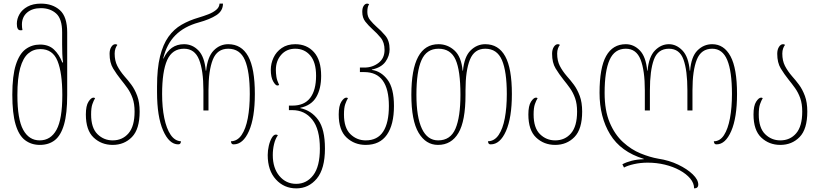

<svg xmlns="http://www.w3.org/2000/svg" viewBox="-20 -790 4525 1060"><path d="M200 10Q153 10 118.5 -16Q84 -42 66 -103Q48 -164 48 -267Q48 -372 67.5 -432.5Q87 -493 121.5 -518.5Q156 -544 201 -544Q249 -544 278 -516.5Q307 -489 324 -445H328Q325 -468 324 -493Q323 -518 323 -544V-612Q323 -686 290 -715.5Q257 -745 206 -745Q158 -745 129.5 -720.5Q101 -696 101 -654Q101 -639 104 -624Q102 -623 98 -623Q94 -623 92 -623Q73 -623 73 -659Q73 -686 87.5 -711.5Q102 -737 132 -753.5Q162 -770 206 -770Q270 -770 310.5 -734Q351 -698 351 -611V-265Q351 -163 333.5 -102.5Q316 -42 282.5 -16Q249 10 200 10ZM199 -15Q260 -15 292 -73.5Q324 -132 324 -265Q324 -388 297.5 -453.5Q271 -519 203 -519Q164 -519 135.5 -494.5Q107 -470 91.5 -414.5Q76 -359 76 -265Q76 -132 108 -73.5Q140 -15 199 -15Z M602 10Q540 10 497 -30.5Q454 -71 454 -158Q454 -206 468.5 -228.5Q483 -251 496 -251Q501 -251 505 -248Q497 -235 490 -215Q483 -195 483 -158Q483 -84 518 -49.5Q553 -15 602 -15Q656 -15 689.5 -54Q723 -93 723 -174Q723 -217 712 -248Q701 -279 683.5 -303.5Q666 -328 648 -350Q624 -380 604.5 -412Q585 -444 585 -493Q585 -516 594.5 -531Q604 -546 617 -546Q624 -546 628 -542Q622 -535 617.5 -522.5Q613 -510 613 -494Q613 -455 627.5 -426.5Q642 -398 667 -369Q686 -348 705 -322.5Q724 -297 737.5 -261Q751 -225 751 -174Q751 -77 708.5 -33.5Q666 10 602 10Z M964 7Q914 7 880.5 -69.5Q847 -146 847 -281V-313Q847 -412 863.5 -478.5Q880 -545 910 -587Q940 -629 982.5 -653.5Q1025 -678 1077 -693Q1104 -701 1130 -711Q1156 -721 1173.5 -735.5Q1191 -750 1192 -770H1211Q1211 -730 1175 -706.5Q1139 -683 1077 -666Q997 -644 948.5 -595.5Q900 -547 881 -467H883Q919 -546 996 -546Q1042 -546 1075.5 -511.5Q1109 -477 1116 -400H1118Q1126 -477 1160 -511.5Q1194 -546 1240 -546Q1313 -546 1350 -479.5Q1387 -413 1387 -271Q1387 -140 1354.5 -66.5Q1322 7 1270 7Q1261 7 1258 1Q1255 -5 1255 -10Q1291 -11 1314 -45Q1337 -79 1348 -137.5Q1359 -196 1359 -271Q1359 -396 1332 -458.5Q1305 -521 1240 -521Q1179 -521 1155 -461Q1131 -401 1131 -291V-180H1103V-291Q1103 -401 1079 -461Q1055 -521 996 -521Q931 -521 903 -458.5Q875 -396 875 -271Q875 -197 887 -138.5Q899 -80 922 -46Q945 -12 979 -10Q979 -3 975.5 2Q972 7 964 7Z M1616 250Q1548 250 1503 200.5Q1458 151 1458 66Q1458 41 1464 15Q1470 -11 1480.5 -29Q1491 -47 1503 -47Q1507 -47 1509.5 -46Q1512 -45 1514 -43Q1500 -24 1493 5.5Q1486 35 1486 66Q1486 138 1522.5 181.5Q1559 225 1615 225Q1673 225 1709.5 177Q1746 129 1746 30Q1746 -77 1704 -129.5Q1662 -182 1594 -182H1575V-207H1595Q1660 -207 1692.5 -249.5Q1725 -292 1725 -372Q1725 -446 1693 -483.5Q1661 -521 1610 -521Q1562 -521 1532.5 -487.5Q1503 -454 1503 -404Q1503 -386 1506 -366Q1509 -346 1521 -321Q1517 -318 1511 -318Q1501 -318 1488 -341Q1475 -364 1475 -405Q1475 -439 1490 -471.5Q1505 -504 1535.5 -525Q1566 -546 1610 -546Q1674 -546 1713.5 -502Q1753 -458 1753 -371Q1753 -300 1726 -254Q1699 -208 1638 -195V-193Q1699 -180 1736.5 -128.5Q1774 -77 1774 30Q1774 142 1729 196Q1684 250 1616 250Z M1999 10Q1937 10 1893.5 -30.5Q1850 -71 1850 -158Q1850 -206 1864.5 -228.5Q1879 -251 1892 -251Q1897 -251 1901 -248Q1893 -235 1886 -215Q1879 -195 1879 -158Q1879 -84 1914.5 -49.5Q1950 -15 1999 -15Q2064 -15 2095.5 -63.5Q2127 -112 2127 -205Q2127 -392 1991 -392H1967V-417H1992Q2036 -417 2069.5 -442.5Q2103 -468 2103 -514Q2103 -556 2082 -581.5Q2061 -607 2036 -629Q2014 -649 1997 -670.5Q1980 -692 1980 -725Q1980 -746 1988 -758Q1996 -770 2007 -770Q2014 -770 2018 -766Q2008 -755 2008 -724Q2008 -698 2023.5 -679Q2039 -660 2058 -643Q2084 -621 2107.5 -593Q2131 -565 2131 -518Q2131 -481 2108 -449Q2085 -417 2033 -406V-404Q2084 -397 2119.5 -350Q2155 -303 2155 -205Q2155 -102 2116 -46Q2077 10 1999 10Z M2398 10Q2331 10 2291 -57Q2251 -124 2251 -267Q2251 -546 2401 -546Q2451 -546 2489 -511.5Q2527 -477 2534 -400H2536Q2543 -477 2578 -511.5Q2613 -546 2659 -546Q2732 -546 2769 -479.5Q2806 -413 2806 -271Q2806 -140 2773.5 -66.5Q2741 7 2689 7Q2680 7 2677 1Q2674 -5 2674 -10Q2710 -11 2733 -45Q2756 -79 2767 -137.5Q2778 -196 2778 -271Q2778 -396 2751 -458.5Q2724 -521 2659 -521Q2599 -521 2574.5 -461Q2550 -401 2550 -291V-267Q2550 -122 2511 -56Q2472 10 2398 10ZM2399 -15Q2467 -15 2494.5 -79.5Q2522 -144 2522 -267Q2522 -401 2495 -461Q2468 -521 2401 -521Q2335 -521 2307 -458Q2279 -395 2279 -267Q2279 -143 2309.5 -79Q2340 -15 2399 -15Z M3045 10Q2983 10 2940 -30.5Q2897 -71 2897 -158Q2897 -206 2911.5 -228.5Q2926 -251 2939 -251Q2944 -251 2948 -248Q2940 -235 2933 -215Q2926 -195 2926 -158Q2926 -84 2961 -49.5Q2996 -15 3045 -15Q3099 -15 3132.5 -54Q3166 -93 3166 -174Q3166 -217 3155 -248Q3144 -279 3126.5 -303.5Q3109 -328 3091 -350Q3067 -380 3047.5 -412Q3028 -444 3028 -493Q3028 -516 3037.5 -531Q3047 -546 3060 -546Q3067 -546 3071 -542Q3065 -535 3060.5 -522.5Q3056 -510 3056 -494Q3056 -455 3070.5 -426.5Q3085 -398 3110 -369Q3129 -348 3148 -322.5Q3167 -297 3180.5 -261Q3194 -225 3194 -174Q3194 -77 3151.5 -33.5Q3109 10 3045 10Z M3912 -546Q3977 -546 4013 -479.5Q4049 -413 4049 -271Q4049 -140 4017 -66.5Q3985 7 3936 7Q3927 7 3924 1Q3921 -5 3921 -10Q3955 -10 3977 -44Q3999 -78 4010 -137Q4021 -196 4021 -271Q4021 -396 3995 -458.5Q3969 -521 3912 -521Q3851 -521 3827 -461Q3803 -401 3803 -291V-180H3775V-291Q3775 -401 3753.5 -461Q3732 -521 3673 -521Q3612 -521 3590 -461Q3568 -401 3568 -291V-180H3540V-291Q3540 -401 3516.5 -461Q3493 -521 3435 -521Q3373 -521 3345.5 -459.5Q3318 -398 3318 -277Q3318 -180 3346 -113.5Q3374 -47 3419.5 -5.5Q3465 36 3516.5 57Q3568 78 3614 86Q3674 95 3724 119Q3774 143 3804.5 172.5Q3835 202 3835 229Q3835 250 3812 250Q3812 221 3790.5 195.5Q3769 170 3732.5 150Q3696 130 3650.5 119Q3605 108 3556 108Q3516 108 3480.5 116Q3445 124 3425 135L3416 117Q3438 105 3467.5 97.5Q3497 90 3534 89V87Q3407 48 3348.5 -48Q3290 -144 3290 -277Q3290 -416 3326.5 -481Q3363 -546 3435 -546Q3479 -546 3512.5 -511.5Q3546 -477 3553 -400H3555Q3562 -477 3596 -511.5Q3630 -546 3673 -546Q3714 -546 3747.5 -511.5Q3781 -477 3788 -400H3790Q3796 -477 3830.5 -511.5Q3865 -546 3912 -546Z M4288 10Q4226 10 4183 -30.5Q4140 -71 4140 -158Q4140 -206 4154.5 -228.5Q4169 -251 4182 -251Q4187 -251 4191 -248Q4183 -235 4176 -215Q4169 -195 4169 -158Q4169 -84 4204 -49.5Q4239 -15 4288 -15Q4342 -15 4375.5 -54Q4409 -93 4409 -174Q4409 -217 4398 -248Q4387 -279 4369.5 -303.5Q4352 -328 4334 -350Q4310 -380 4290.5 -412Q4271 -444 4271 -493Q4271 -516 4280.5 -531Q4290 -546 4303 -546Q4310 -546 4314 -542Q4308 -535 4303.5 -522.5Q4299 -510 4299 -494Q4299 -455 4313.5 -426.5Q4328 -398 4353 -369Q4372 -348 4391 -322.5Q4410 -297 4423.5 -261Q4437 -225 4437 -174Q4437 -77 4394.5 -33.5Q4352 10 4288 10Z"/></svg>

Font: Noto Serif Georgian ExtraCondensed Thin
Style: Regular
Weight: 100
Width: 2
Designer: Monotype Design Team, Akaki Razmadze
Foundry: Google LLC
Version: Version 2.003; ttfautohint (v1.8.4.7-5d5b)